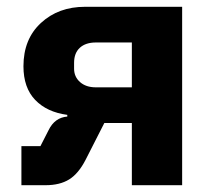

<svg xmlns="http://www.w3.org/2000/svg" viewBox="-20 -545 625 565"><path d="M43 0V-115H99L123 -162Q141 -199 178 -202V-207Q118 -215 83.5 -251Q49 -287 49 -350Q49 -430 100.5 -477.5Q152 -525 230 -525H516V0H368V-183H287L232 -75Q211 -34 183.5 -17Q156 0 114 0ZM262 -288H368V-420H262Q232 -420 215 -404.5Q198 -389 198 -360V-343Q198 -319 215.5 -303.5Q233 -288 262 -288Z"/></svg>

Font: Anuphan
Style: Bold
Weight: 700
Designer: Mike Abbink, Paul van der Laan, Pieter van Rosmalen, Mint Tantisuwanna
Foundry: Bold Monday; Cadson Demak
Version: Version 3.002;hotconv 1.0.109;makeotfexe 2.5.65596